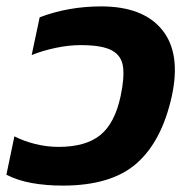

<svg xmlns="http://www.w3.org/2000/svg" viewBox="-48 -570 582 600"><path d="M148 10Q96 10 51.5 2Q7 -6 -28 -24L-3 -144Q26 -129 62 -120Q98 -111 135 -111Q220 -111 265.5 -148Q311 -185 329 -270Q341 -326 336.5 -361Q332 -396 301.5 -412.5Q271 -429 204 -429Q167 -429 126.5 -420.5Q86 -412 51 -398L76 -516Q166 -550 268 -550Q399 -550 458.5 -477Q518 -404 489 -270Q458 -129 379 -59.5Q300 10 148 10Z"/></svg>

Font: Kanit SemiBold
Style: Italic
Weight: 600
Italic angle: -12°
Designer: Katatrad Team
Foundry: CadsonDemak
Version: Version 2.000; ttfautohint (v1.8.3)